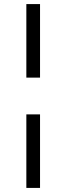

<svg xmlns="http://www.w3.org/2000/svg" viewBox="-20 -770 325 940"><path d="M109 -750V-390H176V-750ZM109 -210V150H176V-210Z"/></svg>

Font: Oakes Medium
Style: Regular
Weight: 500
Designer: Samuel Oakes
Foundry: Samuel Oakes
Version: Version 1.003;PS 001.003;hotconv 1.0.88;makeotf.lib2.5.64775